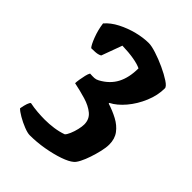

<svg xmlns="http://www.w3.org/2000/svg" viewBox="-197 -660 861 861"><g transform="rotate(45 233.5 -230.0)"><path d="M148 105Q134 105 110 95.5Q86 86 63.5 73Q41 60 32 50Q40 6 50 -1Q74 4 99.5 6Q125 8 146 8Q174 8 202.5 4Q231 0 256 -9Q263 -15 270.5 -32.5Q278 -50 282.5 -69.5Q287 -89 287 -102Q287 -135 263.5 -154.5Q240 -174 203 -185Q166 -196 127 -204Q127 -213 129.5 -228.5Q132 -244 135.5 -259Q139 -274 144 -282Q161 -281 171.5 -281.5Q182 -282 193 -288Q239 -313 260 -353.5Q281 -394 281 -452Q263 -461 231 -466.5Q199 -472 158 -473L122 -375Q119 -372 107.5 -369Q96 -366 67 -366Q57 -377 44 -411Q31 -445 26 -482Q48 -508 84 -526.5Q120 -545 159.5 -555Q199 -565 234 -565Q251 -565 282.5 -555Q314 -545 347.5 -529.5Q381 -514 404.5 -498.5Q428 -483 428 -472Q428 -428 409 -382.5Q390 -337 360 -301.5Q330 -266 298 -250V-246Q333 -235 363 -219Q393 -203 411.5 -178.5Q430 -154 430 -118Q430 -98 424 -72.5Q418 -47 409.5 -21.5Q401 4 391 23.5Q381 43 372 50Q356 64 320 76.5Q284 89 238.5 97Q193 105 148 105Z"/></g></svg>

Font: Texturina 72pt ExtraBold
Style: Regular
Weight: 800
Designer: Guillermo Torres Carreño
Foundry: Omnibus-Type
Version: Version 1.002; ttfautohint (v1.8.3)